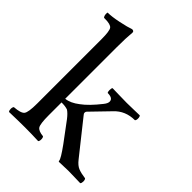

<svg xmlns="http://www.w3.org/2000/svg" viewBox="-199 -810 923 923"><g transform="rotate(45 263.0 -348.0)"><path d="M88 -122V-559Q88 -616 78 -628.5Q68 -641 31 -641H24Q17 -648 17 -663Q17 -665 17.5 -667.5Q18 -670 18 -671Q46 -671 91.5 -680.5Q137 -690 158 -698Q171 -698 171 -688Q167 -648 167 -583V-234Q199 -237 235 -265Q271 -291 315 -347Q328 -363 328 -375Q328 -398 292 -398Q288 -402 288 -414Q288 -427 292 -431Q302 -431 335.5 -430Q369 -429 390 -429Q410 -429 438.5 -430Q467 -431 477 -431Q482 -426 482 -414Q482 -403 477 -398Q413 -398 372 -354L284 -263Q280 -259 280 -253Q280 -246 287 -239L419 -73Q437 -50 455.5 -42.5Q474 -35 505 -31Q510 -26 510 -14Q510 -3 505 2Q496 2 468 1Q440 0 423 0Q413 0 392 1Q371 2 361 2Q357 2 357 -3Q357 -15 315 -73L242 -171Q225 -193 210 -203Q195 -209 167 -209V-122Q167 -63 176.5 -48.5Q186 -34 219 -31Q224 -26 224 -14Q224 -3 219 2Q173 0 128 0Q87 0 21 2Q16 -3 16 -14Q16 -26 21 -31Q65 -34 76.5 -48Q88 -62 88 -122Z"/></g></svg>

Font: Triodion Unicode
Style: Normal
Weight: 400
Version: Version 1.1